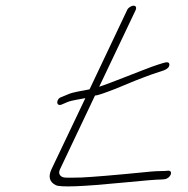

<svg xmlns="http://www.w3.org/2000/svg" viewBox="-20 -633 661 675"><path d="M427.1 -598 294.9 -319C270 -313 239.3 -311 215.9 -300L196.3 -292C175.1 -285 176.9 -256 198.1 -266L216.6 -274C233.8 -281 261.8 -284 280.1 -288L161 -38C148.8 -12 153.8 7 176.3 18C191.8 26 270.7 23 412.2 9C484.4 2 529.6 -2 548.6 -2L558.9 -3C579.9 -6 590.4 -33 571.4 -33L561.1 -32C542.1 -32 518.8 -31 491.9 -28C381.4 -17 307.5 -11 266.8 -9C234.5 -8 213.5 -8 205.8 -9C192.5 -11 183 -22 191 -38L313.9 -297C321.9 -297 345.4 -305 386.5 -321L454.3 -349C476.2 -358 496.4 -365 512.3 -371L557 -386C568.6 -391 575.5 -397 575.4 -406C575.2 -415 567.5 -416 552 -411C542 -408 529.7 -404 512.8 -398C482.4 -387 360.9 -338 328.7 -328L457.1 -598C460.6 -606 457.8 -613 449.8 -613C441.8 -613 430.6 -606 427.1 -598Z"/></svg>

Font: MewTooHand
Style: UltIta
Weight: 400
Designer: Mew Too, Robert Jablonski
Version: Version 0.77